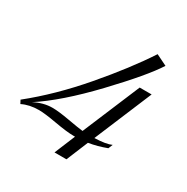

<svg xmlns="http://www.w3.org/2000/svg" viewBox="-216 -715 813 836"><g transform="rotate(30 190.0 -297.5)"><path d="M-67 -108 -76 -125Q44 -221 157 -353Q270 -485 342 -595L397 -568Q350 -494 215 -352Q80 -210 -28 -140Q17 -164 63 -164Q94 -164 149.5 -154Q205 -144 226 -142L347 -430H407L286 -141Q344 -143 370 -155L361 -133Q316 -116 272 -109L227 0H167L210 -104H203Q169 -104 107.5 -115Q46 -126 17 -126Q-31 -126 -67 -108Z"/></g></svg>

Font: Dynalight
Style: Regular
Weight: 400
Designer: Astigmatic (AOETI)
Foundry: Astigmatic (AOETI)
Version: Version 1.000